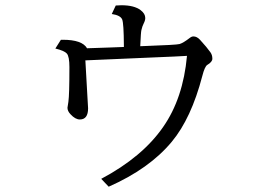

<svg xmlns="http://www.w3.org/2000/svg" viewBox="-20 -663 1040 728"><path d="M210.9 -512.2Q216.8 -512.2 218.3 -512.2Q291.5 -512.2 310.1 -480Q343.3 -481.4 396 -482.9Q426.3 -483.9 449.7 -484.9V-492.2Q449.2 -573.7 443.4 -588.9Q437 -605 403.8 -609.9L418.9 -642.1Q431.2 -643.1 440.4 -643.1Q488.8 -643.1 513.2 -624.5Q530.8 -611.3 530.8 -594.7Q530.8 -585.4 524.9 -574.2Q519.5 -564 516.1 -548.8Q514.2 -542 511.7 -487.8L525.4 -488.3Q649.9 -492.7 661.1 -496.1Q675.3 -500.5 699.2 -519Q706.5 -524.9 713.4 -524.9Q726.6 -524.9 738.3 -512.2Q765.1 -482.9 777.8 -464.8Q785.2 -454.6 785.2 -440.4Q785.2 -428.2 766.1 -417Q756.3 -411.1 747.1 -375Q705.1 -213.9 630.9 -125Q545.9 -22.9 392.1 44.9L363.8 15.1Q520 -67.9 598.6 -181.6Q674.3 -290 689 -451.2Q661.1 -449.2 551.3 -444.8Q360.8 -437 303.7 -434.1Q310.1 -323.2 311.5 -295.9Q314 -261.2 314 -252.4Q314 -210 282.7 -210Q265.6 -210 247.6 -229.5Q235.8 -241.7 235.8 -254.4Q235.8 -255.4 239.3 -276.9Q243.2 -303.7 243.2 -408.7Q243.2 -448.7 233.4 -460Q224.1 -470.7 189.9 -479Z"/></svg>

Font: BIZ UDMincho
Style: Regular
Weight: 400
Monospace: yes
Designer: TypeBank Co., Ltd.
Foundry: Morisawa Inc.
Version: Version 1.06